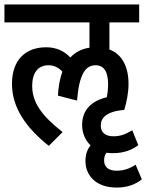

<svg xmlns="http://www.w3.org/2000/svg" viewBox="-20 -642 659 865"><path d="M200 15 262 -47C166 -122 125 -182 125 -255C125 -314 151 -348 199 -348C224 -348 245 -337 261 -319C250 -289 243 -253 241 -211L327 -189C337 -309 365 -348 411 -348C448 -348 467 -319 467 -263C467 -243 465 -223 461 -204C391 -187 350 -146 350 -79C350 -42 364 -10 388 13C373 31 365 55 365 83C365 151 415 203 505 203C552 203 589 190 619 166L591 100C560 120 535 127 505 127C471 127 449 112 449 81C449 67 452 56 460 46C469 48 479 48 490 48C537 48 574 34 603 12L576 -55C543 -36 522 -28 491 -28C456 -28 434 -44 434 -76C434 -111 459 -140 540 -147C551 -184 559 -225 559 -264C559 -343 529 -398 473 -419V-541H607V-622H0V-541H383V-427C348 -422 319 -407 297 -383C269 -412 234 -429 188 -429C97 -429 34 -374 34 -264C34 -155 100 -64 200 15Z"/></svg>

Font: Noto Sans Devanagari Condensed Medium
Style: Regular
Weight: 500
Width: 3
Designer: Jelle Bosma - Monotype Design Team
Foundry: Monotype Imaging Inc.
Version: Version 2.004